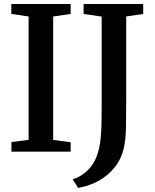

<svg xmlns="http://www.w3.org/2000/svg" viewBox="-20 -763 778 966"><path d="M124 -59.5V-680L37 -693V-743H335.5V-693L247.5 -680V-59L335.5 -47.5V0H37.5V-48.5ZM345.5 139.5Q372 131 396.8 114Q421.5 97 440.8 71Q460 45 471 10.5Q479 -14 483.5 -43.2Q488 -72.5 489.8 -115.2Q491.5 -158 491.5 -222.5V-679.5L400.5 -693V-743H700.5V-693L615 -680V-272Q615 -186 613.8 -122.5Q612.5 -59 603 -18Q590 37.5 556.8 79Q523.5 120.5 476 146.8Q428.5 173 373 182.5Z"/></svg>

Font: Merriweather 36pt SemiBold
Style: Regular
Weight: 600
Version: Version 2.100